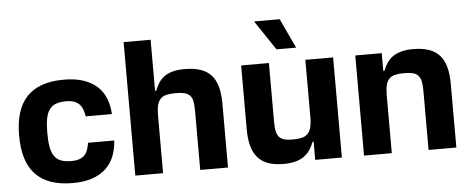

<svg xmlns="http://www.w3.org/2000/svg" viewBox="-51 -904 2558 1042"><g transform="rotate(-5 1227.5 -383.0)"><path d="M38.4 -270.6Q38.4 -339.8 54.2 -392.6Q70 -445.3 102.8 -480.8Q135.7 -516.3 186.3 -534.4Q236.9 -552.6 306.1 -552.6Q367.5 -552.6 412.5 -537.6Q457.4 -522.7 487.2 -495.4Q517 -468 532.5 -429.5Q547.9 -391 550.4 -343.8H407.7Q404.5 -364 398.4 -380.9Q392.4 -397.7 381.2 -409.6Q370 -421.5 352.5 -428.1Q334.9 -434.7 308.6 -434.7Q275.6 -434.7 253.2 -426.3Q230.8 -418 217.2 -399Q203.5 -380 197.8 -349.1Q192.1 -318.2 192.1 -272.7Q192.1 -226.9 197.8 -195.7Q203.5 -164.4 217.2 -145.1Q230.8 -125.7 253.2 -117.4Q275.6 -109 308.6 -109Q334.9 -109 352.3 -115.1Q369.7 -121.1 380.9 -132.6Q392 -144.2 398.3 -161.2Q404.5 -178.3 407.7 -199.9H550.4Q547.9 -153.1 532.3 -114.2Q516.7 -75.3 487 -47.6Q457.4 -19.9 412.6 -4.6Q367.9 10.7 306.8 10.7Q237.2 10.7 186.6 -7.5Q136 -25.6 103 -61.1Q70 -96.6 54.2 -149.1Q38.4 -201.7 38.4 -270.6Z M794.7 -727.3V-449.2H801.1Q810.4 -473.4 823 -492.5Q835.6 -511.7 854.4 -525Q873.2 -538.4 899.9 -545.5Q926.5 -552.6 964.1 -552.6Q1013.5 -552.6 1049.2 -541Q1084.9 -529.5 1108 -504.6Q1131 -479.8 1141.9 -440.9Q1152.7 -402 1152.7 -347.3V0H1001.4V-320.3Q1001.4 -352.3 997.5 -372.9Q993.6 -393.5 982.6 -405.4Q971.6 -417.3 952.8 -422.1Q933.9 -426.8 904.1 -426.8Q874.3 -426.8 854.2 -421.9Q834.2 -416.9 821.9 -404.1Q809.7 -391.3 804.3 -369.9Q799 -348.4 799 -315.3V0H647.7V-727.3Z M1272 -198.2V-545.5H1423.3V-225.1Q1423.3 -194.2 1427.6 -174.2Q1431.8 -154.1 1442.5 -142.2Q1453.1 -130.3 1471.4 -125.5Q1489.7 -120.7 1517.8 -120.7Q1544.7 -120.7 1564.5 -125.4Q1584.2 -130 1596.9 -142.4Q1609.7 -154.8 1615.8 -176.5Q1621.8 -198.2 1621.8 -232.2V-545.5H1773.1V0H1627.8V-99.1H1622.2Q1612.9 -75.3 1600 -55.6Q1587 -35.9 1567.6 -22Q1548.3 -8.2 1521.1 -0.5Q1494 7.1 1456.7 7.1Q1408.7 7.1 1374.1 -4.6Q1339.5 -16.3 1316.8 -41.2Q1294 -66.1 1283 -104.9Q1272 -143.8 1272 -198.2ZM1502.1 -777.3 1577.8 -615.8H1470.9L1362.6 -777.3Z M2038 -545.5V-449.2H2044.4Q2053.6 -473 2066.6 -492.2Q2079.5 -511.4 2098.7 -524.7Q2117.9 -538 2144.7 -545.3Q2171.5 -552.6 2208.5 -552.6Q2257.8 -552.6 2293.3 -540.8Q2328.8 -529.1 2351.7 -504.3Q2374.6 -479.4 2385.7 -440.5Q2396.7 -401.6 2396.7 -347.3V0H2245.4V-320.3Q2245.4 -351.9 2241.3 -372.5Q2237.2 -393.1 2226.4 -405.2Q2215.6 -417.3 2196.7 -422.1Q2177.9 -426.8 2148.4 -426.8Q2119 -426.8 2099.1 -421.9Q2079.2 -416.9 2067.3 -404.1Q2055.4 -391.3 2050.2 -369.9Q2045.1 -348.4 2045.1 -315.3V0H1893.8V-545.5Z"/></g></svg>

Font: Cannonade
Style: Bold
Weight: 700
Designer: Rasmus Andersson
Foundry: rsms
Version: Version 3.012;git-f93a4a705